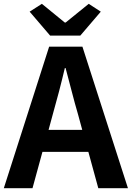

<svg xmlns="http://www.w3.org/2000/svg" viewBox="-24 -984 689 1004"><path d="M396 -798 503 -923 440 -964 319 -866H315L195 -964L131 -923L238 -798ZM230 -305 252 -386C274 -463 296 -547 315 -628H319C341 -548 361 -463 384 -386L406 -305ZM490 0H645L407 -740H233L-4 0H146L198 -190H438Z"/></svg>

Font: Genne Gothic Bold
Style: Regular
Weight: 700
Designer: Ryoko NISHIZUKA (kana & ideographs); Paul D. Hunt (Latin, Greek & Cyrillic); Wenlong ZHANG (bopomofo); Sandoll Communica
Foundry: Adobe Systems Incorporated
Version: Version 1.004;PS 1.004;hotconv 16.6.51;makeotf.lib2.5.65220